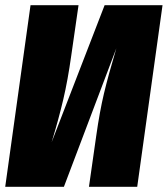

<svg xmlns="http://www.w3.org/2000/svg" viewBox="-20 -716 643 736"><path d="M506 0H321L349 -196Q362 -288 378.5 -357.5Q395 -427 426 -531L225 0H0L97 -696H281L253 -502Q240 -409 222.5 -334.5Q205 -260 178 -171L381 -696H603Z"/></svg>

Font: Fira Sans Condensed Black
Style: Italic
Weight: 900
Width: 3
Italic angle: -8°
Designer: Carrois Corporate & Edenspiekermann AG
Foundry: Carrois Corporate GbR & Edenspiekermann AG
Version: Version 4.203